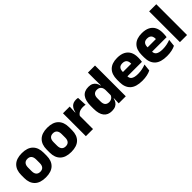

<svg xmlns="http://www.w3.org/2000/svg" viewBox="227 -1780 2914 2914"><g transform="rotate(-45 1683.5 -323.0)"><path d="M273.5 14Q154.5 14 93.8 -45.2Q33 -104.5 33 -212V-276.5Q33 -385.5 94 -445.8Q155 -506 273.5 -506Q392 -506 452.8 -445.8Q513.5 -385.5 513.5 -276.5V-212Q513.5 -104.5 453 -45.2Q392.5 14 273.5 14ZM273.5 -106.5Q316 -106.5 338.2 -132.2Q360.5 -158 360.5 -205.5V-283Q360.5 -333 338.2 -359Q316 -385 273.5 -385Q231 -385 208.8 -359Q186.5 -333 186.5 -283V-205.5Q186.5 -158 208.8 -132.2Q231 -106.5 273.5 -106.5Z M820 14Q701 14 640.2 -45.2Q579.5 -104.5 579.5 -212V-276.5Q579.5 -385.5 640.5 -445.8Q701.5 -506 820 -506Q938.5 -506 999.2 -445.8Q1060 -385.5 1060 -276.5V-212Q1060 -104.5 999.5 -45.2Q939 14 820 14ZM820 -106.5Q862.5 -106.5 884.8 -132.2Q907 -158 907 -205.5V-283Q907 -333 884.8 -359Q862.5 -385 820 -385Q777.5 -385 755.2 -359Q733 -333 733 -283V-205.5Q733 -158 755.2 -132.2Q777.5 -106.5 820 -106.5Z M1294 -276 1252 -369H1288Q1300 -430 1334.8 -464.8Q1369.5 -499.5 1433 -499.5Q1444 -499.5 1453.2 -498Q1462.5 -496.5 1471 -494.5L1478.5 -340Q1468 -343 1454 -344.2Q1440 -345.5 1425.5 -345.5Q1376.5 -345.5 1343 -327.2Q1309.5 -309 1294 -276ZM1144 0V-491.5H1288L1281.5 -334.5L1297 -332.5V0Z M1695 11.5Q1609 11.5 1564.8 -45Q1520.5 -101.5 1520.5 -213V-273.5Q1520.5 -387 1565 -445Q1609.5 -503 1699.5 -503Q1743.5 -503 1773 -488.5Q1802.5 -474 1820.2 -447.5Q1838 -421 1845 -385H1886.5L1850.5 -286Q1849.5 -316.5 1838.5 -337.5Q1827.5 -358.5 1807.8 -369.8Q1788 -381 1760 -381Q1718 -381 1696 -356.5Q1674 -332 1674 -283V-212.5Q1674 -164 1696.2 -139.2Q1718.5 -114.5 1762 -114.5Q1785 -114.5 1803.2 -123Q1821.5 -131.5 1834.2 -146.5Q1847 -161.5 1853 -180.5L1890.5 -106.5H1847.5Q1840 -73.5 1822.5 -46.5Q1805 -19.5 1774 -4Q1743 11.5 1695 11.5ZM1848.5 0 1853 -124.5 1850.5 -150.5V-349.5V-371L1848.5 -513.5V-660.5H2000.5V0Z M2346.5 12.5Q2212.5 12.5 2148.5 -47.2Q2084.5 -107 2084.5 -221.5V-272.5Q2084.5 -385.5 2144.5 -445.8Q2204.5 -506 2319 -506Q2396 -506 2447.2 -479.8Q2498.5 -453.5 2524.2 -405Q2550 -356.5 2550 -288.5V-272Q2550 -253 2548.2 -233.2Q2546.5 -213.5 2543.5 -196.5H2405.5Q2407.5 -225.5 2408 -251.2Q2408.5 -277 2408.5 -298Q2408.5 -328.5 2399 -349.2Q2389.5 -370 2369.8 -381Q2350 -392 2319 -392Q2273 -392 2251.8 -367.2Q2230.5 -342.5 2230.5 -297V-252L2231.5 -235.5V-200.5Q2231.5 -181.5 2237.8 -164.5Q2244 -147.5 2259.8 -134.8Q2275.5 -122 2303.2 -114.8Q2331 -107.5 2374 -107.5Q2419.5 -107.5 2461.5 -116.2Q2503.5 -125 2542 -140L2529.5 -25Q2495.5 -7.5 2449 2.5Q2402.5 12.5 2346.5 12.5ZM2165.5 -196.5V-291H2512.5V-196.5Z M2876 12.5Q2742 12.5 2678 -47.2Q2614 -107 2614 -221.5V-272.5Q2614 -385.5 2674 -445.8Q2734 -506 2848.5 -506Q2925.5 -506 2976.8 -479.8Q3028 -453.5 3053.8 -405Q3079.5 -356.5 3079.5 -288.5V-272Q3079.5 -253 3077.8 -233.2Q3076 -213.5 3073 -196.5H2935Q2937 -225.5 2937.5 -251.2Q2938 -277 2938 -298Q2938 -328.5 2928.5 -349.2Q2919 -370 2899.2 -381Q2879.5 -392 2848.5 -392Q2802.5 -392 2781.2 -367.2Q2760 -342.5 2760 -297V-252L2761 -235.5V-200.5Q2761 -181.5 2767.2 -164.5Q2773.5 -147.5 2789.2 -134.8Q2805 -122 2832.8 -114.8Q2860.5 -107.5 2903.5 -107.5Q2949 -107.5 2991 -116.2Q3033 -125 3071.5 -140L3059 -25Q3025 -7.5 2978.5 2.5Q2932 12.5 2876 12.5ZM2695 -196.5V-291H3042V-196.5Z M3162.5 0V-660.5H3315.5V0Z"/></g></svg>

Font: Anek Gurmukhi Medium
Style: Bold
Weight: 700
Version: Version 1.003